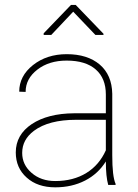

<svg xmlns="http://www.w3.org/2000/svg" viewBox="-20 -761 568 790"><path d="M455.6 0C455.6 0 455.6 -4.4 455.6 -4.4C455.6 -4.4 455.6 -4.4 455.6 -4.4C446.3 -25.4 441.9 -64.5 441.9 -122.6C441.9 -122.6 441.9 -375 441.9 -375C441.9 -375 441.9 -375 441.9 -375C440.9 -426.8 423.8 -466.8 390.1 -495.6C356.4 -523.9 311.5 -538.1 254.4 -538.1C254.4 -538.1 254.4 -538.1 254.4 -538.1C199.7 -538.1 153.3 -522.9 115.7 -493.2C78.1 -463.4 59.1 -426.8 59.1 -383.8C59.1 -383.8 85.4 -382.8 85.4 -382.8C85.4 -382.8 85.4 -382.8 85.4 -382.8C85.4 -419.4 101.6 -449.7 133.8 -474.6C166 -499.5 206.1 -511.7 254.4 -511.7C254.4 -511.7 254.4 -511.7 254.4 -511.7C306.2 -511.7 346.2 -499.5 374 -475.1C401.9 -450.7 415.5 -416.5 415.5 -372.1C415.5 -372.1 415.5 -294.9 415.5 -294.9C415.5 -294.9 285.2 -294.9 285.2 -294.9C285.2 -294.9 285.2 -294.9 285.2 -294.9C212.4 -294.4 154.3 -279.3 110.8 -250.5C66.9 -221.2 44.9 -182.1 44.9 -133.8C44.9 -133.8 44.9 -133.8 44.9 -133.8C44.9 -91.3 60.1 -56.6 89.8 -30.3C119.6 -3.4 158.7 9.8 207.5 9.8C207.5 9.8 207.5 9.8 207.5 9.8C252.9 9.8 293.9 0.5 330.1 -18.1C366.2 -36.6 394.5 -63 415.5 -96.7C415.5 -96.7 415.5 -96.7 415.5 -96.7C415.5 -54.7 418.9 -22.5 425.3 0C425.3 0 455.6 0 455.6 0ZM207.5 -16.1C168 -16.1 135.7 -27.3 109.9 -49.8C84 -72.3 71.3 -99.6 71.3 -131.8C71.3 -131.8 71.3 -131.8 71.3 -131.8C71.3 -168.5 87.4 -198.7 120.1 -223.1C120.1 -223.1 120.1 -223.1 120.1 -223.1C160.2 -252.9 217.8 -268.1 293.5 -268.1C293.5 -268.1 415.5 -268.1 415.5 -268.1C415.5 -268.1 415.5 -142.6 415.5 -142.6C415.5 -142.6 415.5 -142.6 415.5 -142.6C397.5 -102.5 371.1 -71.3 335.4 -49.3C299.8 -27.3 256.8 -16.1 207.5 -16.1C207.5 -16.1 207.5 -16.1 207.5 -16.1ZM291.5 -740.7C291.5 -740.7 272 -740.7 272 -740.7C272 -740.7 159.7 -624 159.7 -624C159.7 -624 159.7 -617.2 159.7 -617.2C159.7 -617.2 190.9 -617.2 190.9 -617.2C190.9 -617.2 281.2 -712.9 281.2 -712.9C281.2 -712.9 372.6 -617.2 372.6 -617.2C372.6 -617.2 405.8 -617.2 405.8 -617.2C405.8 -617.2 405.8 -622.1 405.8 -622.1C405.8 -622.1 291.5 -740.7 291.5 -740.7Z"/></svg>

Font: WOX
Style: Regular
Weight: 500
Designer: Google
Foundry: ""
Version: ""